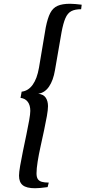

<svg xmlns="http://www.w3.org/2000/svg" viewBox="-20 -810 454 1020"><path d="M166 190Q121 190 101 174Q81 158 81 123Q81 106 87 71Q93 36 102 -7.5Q111 -51 120 -94Q129 -137 135 -171Q141 -205 141 -221Q141 -251 127.5 -269Q114 -287 89 -290L95 -323Q130 -327 153.5 -359.5Q177 -392 187 -450L223 -664Q233 -714 247 -741Q261 -768 286 -779Q311 -790 352 -790Q366 -790 381.5 -788.5Q397 -787 414 -785L411 -761Q378 -761 358.5 -750.5Q339 -740 327.5 -713.5Q316 -687 307 -639L272 -437Q263 -383 240.5 -350Q218 -317 183 -312Q211 -309 223 -291Q235 -273 235 -246Q235 -227 229 -193Q223 -159 214 -117Q205 -75 195.5 -32Q186 11 180 48.5Q174 86 174 111Q174 131 181 141.5Q188 152 202.5 156Q217 160 239 160L233 184Q211 187 195 188.5Q179 190 166 190Z"/></svg>

Font: Sansita Swashed Light
Style: Regular
Weight: 300
Designer: Pablo Cosgaya
Foundry: Omnibus-Type
Version: Version 1.003